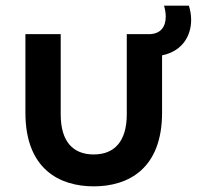

<svg xmlns="http://www.w3.org/2000/svg" viewBox="-20 -653 697 680"><path d="M312 7C433 7 554 -54 554 -254V-457C627 -472 657 -527 657 -583C657 -600 654 -617 649 -633H561C565 -619 567 -606 567 -594C567 -558 549 -532 507 -532H429V-248C429 -152 385 -106 312 -106C239 -106 195 -151 195 -248V-532H70V-254C70 -54 191 7 312 7Z"/></svg>

Font: Chess Sans SemiBold
Style: Regular
Weight: 600
Designer: Wolf Bōese
Foundry: Wolf Bōese
Version: Version 7.223;Glyphs 3.3 (3306)